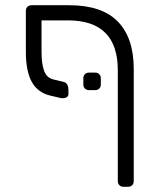

<svg xmlns="http://www.w3.org/2000/svg" viewBox="-20 -591 609 735"><path d="M139 -393Q139 -346 149 -319.5Q159 -293 184 -287L225 -277Q242 -272 242 -245V-231Q242 -223 235.5 -219Q229 -215 219 -215Q214 -215 211 -216L173 -225Q125 -236 102 -277Q79 -318 79 -393V-549Q79 -559 85 -565Q91 -571 101 -571H245Q370 -571 431 -508.5Q492 -446 492 -327V102Q492 112 486 118Q480 124 470 124H453Q443 124 437 118Q431 112 431 102V-322Q431 -513 240 -513H139ZM299 -268V-291Q299 -301 305 -307Q311 -313 321 -313H344Q354 -313 360 -307Q366 -301 366 -291V-268Q366 -258 360 -252Q354 -246 344 -246H321Q311 -246 305 -252Q299 -258 299 -268Z"/></svg>

Font: Rubik
Style: Regular
Weight: 300
Designer: Hubert & Fischer
Foundry: Hubert & Fischer
Version: Version 1.100